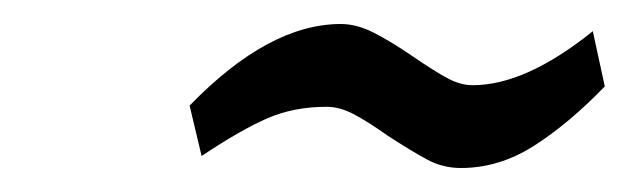

<svg xmlns="http://www.w3.org/2000/svg" viewBox="-20 -675 524 160"><path d="M303 -562Q286 -574 274.5 -580Q263 -586 252 -586Q225 -586 203 -576.5Q181 -567 148 -545L138 -587Q204 -655 264 -655Q277 -655 291 -648Q305 -641 324 -628Q343 -615 353.5 -609.5Q364 -604 374 -604Q418 -604 474 -649L484 -603Q454 -572 425 -553.5Q396 -535 364 -535Q349 -535 336 -542Q323 -549 303 -562Z"/></svg>

Font: Exo SemiBold
Style: Italic
Weight: 600
Italic angle: -9°
Designer: Natanael Gama
Foundry: Natanael Gama
Version: Version 1.500; ttfautohint (v1.6)